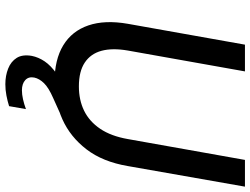

<svg xmlns="http://www.w3.org/2000/svg" viewBox="-129 -611 936 718"><g transform="rotate(90 339.0 -252.0)"><path d="M286 12Q203 12 149.5 -20.5Q96 -53 75 -114.5Q54 -176 69 -262L147 -700H247L169 -262Q159 -204 170 -163.5Q181 -123 214 -101Q247 -79 303 -79Q354 -79 394 -98.5Q434 -118 461.5 -158.5Q489 -199 500 -262L578 -700H678L601 -262Q585 -168 538.5 -107.5Q492 -47 426.5 -17.5Q361 12 286 12ZM295 196Q263 196 236.5 185.5Q210 175 196.5 153.5Q183 132 189 97Q194 72 209.5 49Q225 26 256 4Q287 -18 337 -37L391 -59L407 -10L347 17Q308 34 291 51.5Q274 69 270 88Q266 109 279.5 121.5Q293 134 318 134Q333 134 351 130Q369 126 388 119L377 182Q358 188 337 192Q316 196 295 196Z"/></g></svg>

Font: DM Sans 20pt Medium
Style: Italic
Weight: 500
Italic angle: -10°
Version: Version 4.004;gftools[0.9.30]